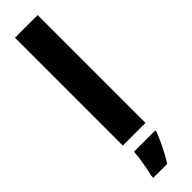

<svg xmlns="http://www.w3.org/2000/svg" viewBox="-332 -748 957 957"><g transform="rotate(-45 146.0 -269.5)"><path d="M226 0H66V-760H226ZM233 72Q218 109 200 146Q182 183 158 221H60V208Q65 188 70 161.5Q75 135 79 108.5Q83 82 84 61H233Z"/></g></svg>

Font: Noto Sans Gurmukhi SemiCondensed ExtraBold
Style: Regular
Weight: 800
Width: 4
Designer: Jelle Bosma - Monotype Design Team
Foundry: Monotype Imaging Inc.
Version: Version 2.004; ttfautohint (v1.8.4.7-5d5b)